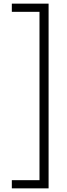

<svg xmlns="http://www.w3.org/2000/svg" viewBox="-20 -819 366 1055"><path d="M45 171H197V-754H45V-799H247V216H45Z"/></svg>

Font: Noto Sans Sinhala UI Condensed Light
Style: Regular
Weight: 300
Width: 3
Designer: Jelle Bosma - Monotype Design Team
Foundry: Monotype Imaging Inc.
Version: Version 2.006; ttfautohint (v1.8.4.7-5d5b)